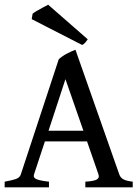

<svg xmlns="http://www.w3.org/2000/svg" viewBox="-20 -805 600 825"><path d="M172.9 -197.3 126 -55.2Q121.6 -41 137.7 -34.7Q153.8 -28.3 190.4 -24.4V0H0V-24.4Q30.3 -29.8 47.6 -35.6Q64.9 -41.5 69.3 -55.2L232.4 -550.3Q247.1 -564 267.3 -574.5Q287.6 -585 304.2 -591.3L492.7 -55.2Q497.1 -42.5 509 -35.2Q521 -27.8 550.3 -24.4V0H346.7V-24.4Q381.8 -26.4 395 -33.2Q408.2 -40 403.3 -55.2L354 -197.3ZM338.4 -243.2 261.2 -464.8 188.5 -243.2ZM356.9 -636.2Q351.6 -627.9 345.9 -621.6Q340.3 -615.2 333 -611.8L116.2 -722.7L120.1 -746.1Q125 -750.5 138.4 -758.3Q151.9 -766.1 166 -773.7Q180.2 -781.2 187 -784.7Z"/></svg>

Font: Dai Banna SIL
Style: Regular
Weight: 400
Designer: Victor Gaultney
Foundry: SIL International
Version: Version 4.000